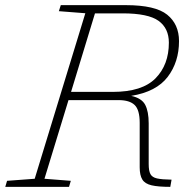

<svg xmlns="http://www.w3.org/2000/svg" viewBox="-48 -727 758 747"><path d="M125 -31.5 227.5 -23.5 220.5 0H-27.5L-20.5 -23.5L87 -31.5L284 -675.5L181 -683.5L188.5 -707H441.5Q556.5 -707 602.5 -669.8Q648.5 -632.5 648.5 -567Q648.5 -486 604.5 -428Q560.5 -370 462.5 -354Q503.5 -345 517 -319Q530.5 -293 530.5 -247V-88.5Q530.5 -62.5 537.2 -49.8Q544 -37 563 -32.8Q582 -28.5 619.5 -28L614.5 0Q567.5 0 541.8 -6Q516 -12 505.8 -28.5Q495.5 -45 495.5 -76V-249Q495.5 -299.5 475.8 -318.5Q456 -337.5 413.5 -337.5H218.5ZM391 -369.5Q505 -369.5 557 -422.2Q609 -475 609 -561Q609 -617 568.8 -646Q528.5 -675 429 -675H321.5L228.5 -369.5Z"/></svg>

Font: Newsreader Caption ExtraLight
Style: Italic
Weight: 275
Italic angle: -17°
Designer: Hugues Gentile
Foundry: Production Type
Version: Version 1.001